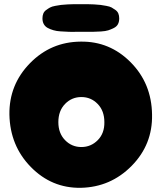

<svg xmlns="http://www.w3.org/2000/svg" viewBox="-20 -897 772 918"><path d="M366 1Q509 -2 609.5 -104Q710 -206 707 -349Q705 -498 605 -599Q505 -700 366 -698Q223 -697 123 -594.5Q23 -492 25 -349Q28 -200 127.5 -98.5Q227 3 366 1ZM259 -313Q259 -367 291 -400Q323 -433 369 -433Q415 -433 447 -400Q479 -367 479 -313Q480 -260 447.5 -227Q415 -194 369 -194Q323 -194 291 -227Q259 -260 259 -313ZM386 -745Q412 -745 426 -745Q440 -745 462.5 -746.5Q485 -748 497.5 -752Q510 -756 524 -763Q538 -770 544 -781.5Q550 -793 550 -809Q550 -822 546 -832Q542 -842 532.5 -849Q523 -856 514 -861Q505 -866 488 -869Q471 -872 460.5 -873.5Q450 -875 429 -876Q408 -877 398 -877Q388 -877 366 -877Q344 -877 334.5 -877Q325 -877 304 -876Q283 -875 272 -873.5Q261 -872 244.5 -869Q228 -866 219 -861Q210 -856 200.5 -849Q191 -842 187 -832Q183 -822 183 -809Q183 -793 189.5 -781.5Q196 -770 208 -763.5Q220 -757 235.5 -752.5Q251 -748 269.5 -747Q288 -746 307.5 -745Q327 -744 346 -745Q359 -745 366 -745Q373 -745 386 -745Z"/></svg>

Font: Cherry Bomb
Style: Regular
Weight: 400
Designer: satsuyako
Foundry: satsuyako
Version: Version 4.0